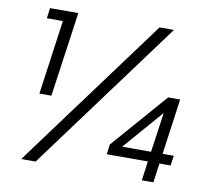

<svg xmlns="http://www.w3.org/2000/svg" viewBox="-81 -838 1030 931"><g transform="rotate(10 433.5 -372.5)"><path d="M113 -328H172L231 -745H92L85 -694H164ZM81 0H152L702 -745H631ZM486 -95H688L675 0H732L745 -95H800L807 -144H752L790 -418H731L492 -144ZM553 -144 723 -340 695 -144Z"/></g></svg>

Font: Mluvka Light
Style: Italic
Weight: 300
Italic angle: -8°
Designer: Modified by Jiří Krblich, Original typeface by Gumpita Rahayu
Foundry: Gumpita Rahayu & Jiří Krblich
Version: Version 2.000;Glyphs 3.1.1 (3134)